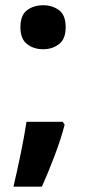

<svg xmlns="http://www.w3.org/2000/svg" viewBox="-20 -576 325 725"><path d="M57.1 -473.1Q57.1 -519 82.3 -537.6Q107.4 -556.2 143.1 -556.2Q177.7 -556.2 202.9 -537.6Q228 -519 228 -473.1Q228 -428.7 202.9 -409.4Q177.7 -390.1 143.1 -390.1Q107.4 -390.1 82.3 -409.4Q57.1 -428.7 57.1 -473.1ZM216.8 -116.2 224.1 -105Q210.4 -51.8 186.5 11.2Q162.6 74.2 138.2 128.9H30.8Q44.9 69.3 58.6 2.4Q72.3 -64.5 80.1 -116.2Z"/></svg>

Font: Open Sans
Style: Bold
Weight: 700
Designer: Monotype Design Team
Foundry: Monotype Imaging Inc.
Version: Version 3.000; ttfautohint (v1.8.4)